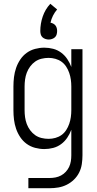

<svg xmlns="http://www.w3.org/2000/svg" viewBox="-20 -780 515 1015"><path d="M130 215V161H242Q258 161 273.5 158Q289 155 303 147.5Q317 140 328 128Q339 116 345.5 102Q352 88 354.5 72.5Q357 57 357 41V-94Q349 -72 335.5 -52Q322 -32 303 -18Q284 -4 261 2Q238 8 214 8Q190 8 165.5 1.5Q141 -5 121 -19.5Q101 -34 87 -55Q73 -76 65 -99.5Q57 -123 54 -147.5Q51 -172 51 -197V-323Q51 -348 54 -372.5Q57 -397 65 -420.5Q73 -444 87 -465Q101 -486 121 -500.5Q141 -515 165.5 -521.5Q190 -528 214 -528Q238 -528 261 -522Q284 -516 303 -502Q322 -488 335.5 -468Q349 -448 357 -426V-520H416V41Q416 64 412.5 87.5Q409 111 398.5 132Q388 153 371 169.5Q354 186 333 196.5Q312 207 289 211Q266 215 242 215ZM237 -46Q255 -46 273 -51Q291 -56 305.5 -66.5Q320 -77 330 -92.5Q340 -108 346 -125.5Q352 -143 354.5 -161Q357 -179 357 -197V-323Q357 -341 354.5 -359Q352 -377 346 -394.5Q340 -412 330 -427.5Q320 -443 305.5 -453.5Q291 -464 273 -469Q255 -474 237 -474Q218 -474 199.5 -469.5Q181 -465 166 -454.5Q151 -444 139.5 -428.5Q128 -413 121.5 -395.5Q115 -378 112.5 -359.5Q110 -341 110 -323V-197Q110 -179 112.5 -160.5Q115 -142 121.5 -124.5Q128 -107 139.5 -91.5Q151 -76 166 -65.5Q181 -55 199.5 -50.5Q218 -46 237 -46ZM238 -571Q229 -571 220 -574Q211 -577 204.5 -583Q198 -589 195.5 -598Q193 -607 193 -616Q193 -655 206 -693Q219 -731 246 -760L282 -730Q269 -715 260 -697Q251 -679 247 -660Q254 -659 261.5 -655Q269 -651 273.5 -645Q278 -639 280 -631.5Q282 -624 282 -616Q282 -607 279.5 -598Q277 -589 270.5 -583Q264 -577 255 -574Q246 -571 238 -571Z"/></svg>

Font: Iosevka QP Light
Style: Regular
Weight: 300
Designer: Belleve Invis
Foundry: Belleve Invis
Version: Version 20.0.0; ttfautohint (v1.8.4)